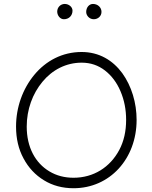

<svg xmlns="http://www.w3.org/2000/svg" viewBox="-20 -954 785 993"><path d="M360.4 19.5C547.4 19.5 686.5 -132.3 686.5 -334C686.5 -421.9 660.6 -508.8 612.3 -575.7C563.5 -642.1 492.7 -685.1 402.3 -685.1C302.2 -685.1 217.8 -639.6 157.7 -567.4C97.2 -494.6 63 -398.9 63 -299.3C63 -237.3 75.7 -182.6 101.6 -134.8C127.4 -86.4 162.6 -48.8 207.5 -21.5C252 5.9 303.2 19.5 360.4 19.5ZM360.4 -34.7C314 -34.7 272.5 -45.4 235.8 -67.4C162.6 -110.8 118.2 -192.4 118.2 -299.3C118.2 -387.7 148.4 -469.7 199.7 -531.2C250.5 -592.8 321.8 -629.9 402.3 -629.9C448.2 -629.9 488.3 -616.2 522.9 -589.4C557.6 -562.5 584.5 -526.4 603.5 -481.4C622.6 -436.5 632.3 -387.2 632.3 -334C632.3 -274.9 620.6 -223.1 596.7 -178.2C548.8 -88.4 463.4 -34.7 360.4 -34.7ZM504.9 -892.6C504.9 -915.5 485.8 -933.6 460.9 -933.6C441.4 -933.6 425.8 -916 425.8 -892.1C425.8 -874 441.9 -854.5 464.8 -854.5C485.8 -854.5 504.9 -869.6 504.9 -892.6ZM355 -898.9C355 -918.9 335 -933.6 314.9 -933.6C293 -933.6 275.9 -916 275.9 -894C275.9 -874.5 290.5 -854.5 310.5 -854.5C336.4 -854.5 355 -873 355 -898.9Z"/></svg>

Font: Mikhak Light
Style: Regular
Weight: 300
Designer: Amin Abedi
Version: Version 3.2